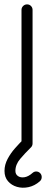

<svg xmlns="http://www.w3.org/2000/svg" viewBox="-36 -679 230 875"><path d="M62 -634.1Q62 -644.2 69.4 -651.6Q76.8 -659 87.5 -659Q98.2 -659 105.3 -651.6Q112.4 -644.2 112.4 -634.1V-25.5Q112.4 -14.8 105.3 -7.4Q98.2 0 87.5 0Q76.8 0 69.4 -7.4Q62 -14.8 62 -25.5ZM112.5 108.9Q120 102.5 128.6 102.5Q139.4 102.5 146.8 109.9Q154.1 117.2 154.1 128Q154.1 139.9 145.1 147.5Q122 167.8 94.2 173.8Q66.5 179.8 41.5 172.6Q16.5 165.4 0.5 146.9Q-15.5 128.4 -15.5 99.9Q-15.5 71.9 -1.3 45.2Q12.9 18.5 32.8 -3.7Q52.6 -25.9 68.4 -41.8Q74.6 -48.2 84.9 -48.2Q95.6 -48.2 103 -40.7Q110.4 -33.1 110.4 -22.8Q110.4 -11.9 101.8 -4Q78 19.2 56.1 45Q34.2 70.8 34.2 99.9Q34.2 115.6 46.2 123.6Q58.1 131.6 76.1 128.6Q94.1 125.5 112.5 108.9Z"/></svg>

Font: Libertine-Super Thin
Style: Regular
Weight: 100
Designer: Bastien Sozeau
Foundry: NBR — Bastien Sozeau
Version: Version 2.003;gftools[0.9.33]